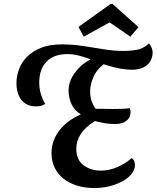

<svg xmlns="http://www.w3.org/2000/svg" viewBox="-20 -927 790 969"><path d="M456 22Q408 22 368 9.5Q328 -3 299.5 -26Q271 -49 255.5 -81.5Q240 -114 240 -154Q240 -195 256.5 -231Q273 -267 306 -297.5Q339 -328 388 -350Q357 -368 341.5 -400Q326 -432 326 -474Q327 -508 345 -540Q363 -572 393 -598Q423 -624 458 -634L521 -616Q472 -582 454 -543.5Q436 -505 435 -471Q434 -444 441 -421Q448 -398 463 -378Q471 -378 486.5 -378Q502 -378 519.5 -377.5Q537 -377 549 -377Q563 -377 588.5 -377.5Q614 -378 635 -381Q637 -376 638 -371.5Q639 -367 639 -361Q639 -334 618.5 -317.5Q598 -301 561 -301Q537 -301 514 -304.5Q491 -308 459 -316Q412 -287 388.5 -252Q365 -217 365 -176Q365 -121 401 -93.5Q437 -66 489 -66Q532 -66 573 -84Q614 -102 644 -129Q653 -124 657 -114.5Q661 -105 661 -94Q661 -71 644.5 -50Q628 -29 599.5 -13Q571 3 534 12.5Q497 22 456 22ZM161 -390Q130 -390 108 -404.5Q86 -419 74.5 -445.5Q63 -472 63 -507Q63 -542 76 -577.5Q89 -613 117 -641Q145 -669 188 -686Q231 -703 290 -703Q346 -703 399 -695Q452 -687 503 -678.5Q554 -670 602 -670Q641 -670 672.5 -676Q704 -682 732 -708Q740 -699 745.5 -685.5Q751 -672 750 -659Q750 -639 739.5 -619.5Q729 -600 705.5 -587.5Q682 -575 645 -575Q618 -575 585.5 -581Q553 -587 516 -598.5Q479 -610 436 -625L434 -629Q404 -640 376 -647Q348 -654 320 -654Q252 -654 215 -616Q178 -578 178 -510Q178 -482 185.5 -455Q193 -428 208 -403Q199 -396 187.5 -393Q176 -390 161 -390ZM403 -742 376 -791 538 -907H548L679 -790L638 -742L533 -814Z"/></svg>

Font: Sansita Swashed Light
Style: Regular
Weight: 400
Version: Version 1.003